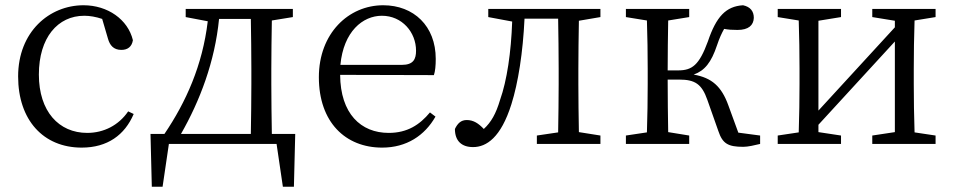

<svg xmlns="http://www.w3.org/2000/svg" viewBox="-20 -548 3631 731"><path d="M468 -124C432 -71 375 -42 312 -42C204 -42 128 -124 128 -264C128 -405 200 -488 301 -488C322 -488 345 -484 369 -476L391 -401C398 -376 412 -358 442 -358C466 -358 482 -370 486 -395C467 -474 390 -528 298 -528C168 -528 49 -427 49 -257C49 -91 145 14 291 14C389 14 455 -34 489 -114Z M669 -38C741 -164 798 -313 814 -476H935C936 -421 937 -341 937 -286V-228C937 -174 936 -94 935 -38ZM1015 -38C1014 -94 1013 -174 1013 -228V-286C1013 -339 1014 -415 1015 -470L1095 -483V-514H687V-483L771 -467C751 -299 688 -159 606 -38H553L558 163H599L623 0H1033L1057 163H1099L1104 -38Z M1276 -301C1288 -428 1361 -488 1434 -488C1511 -488 1564 -425 1564 -355C1564 -323 1554 -301 1510 -301ZM1632 -262C1637 -277 1639 -298 1639 -324C1639 -449 1555 -528 1439 -528C1307 -528 1194 -421 1194 -254C1194 -83 1295 14 1435 14C1528 14 1597 -32 1638 -104L1617 -120C1578 -73 1531 -42 1460 -42C1354 -42 1276 -115 1275 -263Z M2266 -483V-514H1839V-483L1930 -466C1926 -349 1910 -241 1884 -168C1868 -114 1850 -83 1822 -57C1802 -78 1783 -91 1757 -91C1735 -91 1722 -78 1712 -57C1712 -11 1738 12 1781 12C1832 12 1887 -24 1927 -151C1953 -233 1971 -349 1977 -477H2105C2106 -422 2107 -341 2107 -286V-228C2107 -176 2106 -100 2105 -44L2024 -32V0H2266V-32L2184 -45C2183 -100 2182 -176 2182 -228V-286C2182 -338 2183 -414 2184 -469Z M2791 -43 2753 -147C2727 -219 2690 -252 2621 -264C2663 -279 2688 -310 2710 -376C2719 -403 2728 -422 2737 -438C2753 -435 2767 -434 2788 -434C2830 -434 2849 -452 2850 -480C2850 -505 2837 -522 2809 -528C2744 -524 2707 -485 2675 -390C2642 -300 2615 -280 2562 -280H2522C2522 -340 2523 -415 2524 -470L2604 -483V-514H2363V-483L2443 -470C2445 -415 2446 -339 2446 -286V-228C2446 -176 2445 -99 2443 -44L2363 -32V0H2604V-32L2524 -45C2523 -100 2522 -179 2522 -245H2566C2626 -245 2652 -228 2673 -168L2715 -49C2731 -1 2752 11 2810 11C2828 11 2853 5 2874 0V-32Z M3542 -483V-514H3301V-483L3387 -469V-444L3096 -127V-469L3182 -483V-514H2941V-483L3021 -470C3023 -415 3024 -339 3024 -286V-228C3024 -176 3023 -100 3021 -44L2941 -32V0H3182V-32L3096 -45V-73L3387 -390V-45L3301 -32V0H3542V-32L3462 -44C3460 -100 3459 -176 3459 -228V-286C3459 -338 3460 -415 3462 -470Z"/></svg>

Font: Shippori Mincho
Style: Regular
Weight: 400
Designer: Bonji Tadano  Ryoko NISHIZUKA  (kana & ideographs); Frank Grießhammer (Latin, Greek & Cyrillic); Wenlong ZHANG  (bopomof
Foundry: Adobe Systems Incorporated
Version: Version 1.003;PS 1.001;hotconv 16.6.54;makeotf.lib2.5.65590